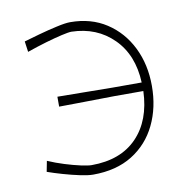

<svg xmlns="http://www.w3.org/2000/svg" viewBox="-64 -567 634 639"><g transform="rotate(-10 253.0 -247.5)"><path d="M201 9Q184 9 157 3.2Q130 -2.5 101.2 -10.8Q72.5 -19 50 -27L57 -63Q83.5 -51.5 112.5 -42.5Q141.5 -33.5 165.8 -28.2Q190 -23 201.5 -23Q299.5 -23 354.8 -80Q410 -137 413.5 -236H314.5Q276 -235.5 246.8 -235Q217.5 -234.5 189.8 -234.2Q162 -234 128.5 -233.5V-267Q165 -266.5 208 -266.2Q251 -266 314.5 -265H413Q409 -359 353.2 -414.5Q297.5 -470 212 -472Q202.5 -472 178.5 -466.5Q154.5 -461 123 -451.8Q91.5 -442.5 58.5 -431L53.5 -467Q74 -473 105.2 -481.8Q136.5 -490.5 166.8 -497.2Q197 -504 213 -504Q283.5 -504 335.5 -470Q387.5 -436 416 -378.2Q444.5 -320.5 444.5 -248Q444.5 -175 416.2 -116.8Q388 -58.5 333.8 -24.8Q279.5 9 201 9Z"/></g></svg>

Font: Commissioner Loud Thin
Style: Regular
Weight: 100
Designer: Kostas Bartsokas
Foundry: Kostas Bartsokas
Version: Version 1.000; ttfautohint (v1.8.3)